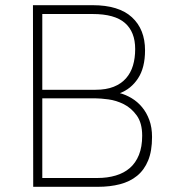

<svg xmlns="http://www.w3.org/2000/svg" viewBox="-20 -720 667 740"><path d="M337 -700Q438 -700 488.5 -653.5Q539 -607 539 -526Q539 -459 512 -418Q485 -377 442 -361Q465 -355 487.5 -341.5Q510 -328 527.5 -307Q545 -286 555.5 -257.5Q566 -229 566 -192Q566 -138 551 -101.5Q536 -65 508.5 -42.5Q481 -20 442.5 -10Q404 0 357 0H108L107 -700ZM143 -341V-34H356Q394 -34 426 -43.5Q458 -53 480.5 -72.5Q503 -92 515.5 -123Q528 -154 528 -197Q528 -246 507 -275Q486 -304 457 -318.5Q428 -333 397.5 -337Q367 -341 348 -341ZM143 -666V-374H348Q389 -374 418 -385.5Q447 -397 465.5 -418Q484 -439 492.5 -467.5Q501 -496 501 -531Q501 -597 461.5 -631.5Q422 -666 337 -666Z"/></svg>

Font: Panefresco 1wt
Style: Regular
Weight: 250
Version: Version 1.000